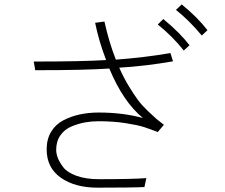

<svg xmlns="http://www.w3.org/2000/svg" viewBox="-20 -824 1040 886"><path d="M135.7 -540Q359.4 -540 469.7 -546.9Q436.5 -632.8 418.9 -718.8L461.9 -724.6Q483.4 -627.9 514.6 -548.8Q647.5 -558.6 766.6 -579.1L778.3 -541Q648.4 -518.6 530.3 -511.7Q550.8 -464.8 575.7 -424.3Q600.6 -383.8 618.2 -360.4Q635.7 -336.9 664.6 -309.6Q693.4 -282.2 701.7 -275.4Q710 -268.6 736.3 -248L708 -214.8Q667 -230.5 640.6 -238.8Q614.3 -247.1 558.1 -255.9Q502 -264.6 434.6 -264.6Q403.3 -264.6 373 -259.3Q342.8 -253.9 310.5 -240.7Q278.3 -227.5 258.8 -199.7Q239.3 -171.9 239.3 -132.8Q239.3 -115.2 246.6 -95.7Q253.9 -76.2 272 -52.2Q290 -28.3 333 -12.7Q376 2.9 436.5 2.9Q588.9 2.9 655.3 -2L646.5 39.1Q592.8 42 429.7 42Q326.2 42 260.7 -3.9Q195.3 -49.8 195.3 -134.8Q195.3 -181.6 215.8 -215.8Q236.3 -250 272 -268.6Q307.6 -287.1 348.1 -295.9Q388.7 -304.7 435.5 -304.7Q547.9 -304.7 639.6 -279.3Q548.8 -353.5 484.4 -507.8Q372.1 -500 142.6 -500ZM792 -778.3 818.4 -803.7Q891.6 -744.1 937.5 -684.6L911.1 -660.2Q851.6 -731.4 792 -778.3ZM708 -710.9 733.4 -736.3Q809.6 -673.8 854.5 -615.2L828.1 -590.8Q775.4 -657.2 708 -710.9Z"/></svg>

Font: Gothic A1 ExtraLight
Style: Regular
Weight: 275
Designer: HanYang I&C Co.,Ltd.
Foundry: HanYang I&C Co.,Ltd.
Version: Version 2.50